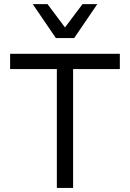

<svg xmlns="http://www.w3.org/2000/svg" viewBox="-20 -925 640 945"><path d="M569.8 -660.2V-585H339.8V0H259.8V-585H29.8V-660.2ZM141.1 -904.8H213.9L299.8 -790L386.2 -904.8H459L345.2 -737.8H254.9Z"/></svg>

Font: Human Sans
Style: Regular
Weight: 400
Designer: Tim Radville
Foundry: Continuum
Version: Version 1.000;FEAKit 1.0